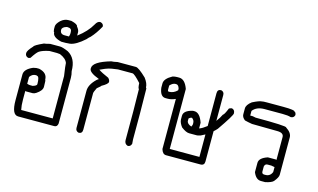

<svg xmlns="http://www.w3.org/2000/svg" viewBox="-83 -926 1940 1172"><g transform="rotate(15 887.0 -340.5)"><path d="M163.6 -475.6H226.1Q242.7 -475.6 278.8 -460Q333.5 -429.7 333.5 -348.6Q339.4 -328.1 339.4 -307.6V-18.6Q335.9 2.9 317.9 2.9H89.4Q48.3 2.9 48.3 -88.9V-251Q48.3 -285.2 101.1 -307.6Q116.7 -311.5 120.6 -311.5H138.2Q190.9 -299.8 190.9 -256.8Q194.8 -256.8 194.8 -213.9V-211.9Q194.8 -188.5 159.7 -165Q147.9 -157.2 138.2 -157.2H95.2L91.3 -159.2V-104.5Q91.3 -66.9 97.2 -40H296.4V-307.6Q286.6 -373.5 286.6 -387.7Q277.3 -414.1 237.8 -430.7L218.3 -432.6H171.4Q130.4 -424.8 108.9 -411.1Q94.2 -400.9 69.8 -362.3Q62 -358.4 56.2 -358.4Q36.6 -363.3 36.6 -383.8Q36.6 -399.4 67.9 -432.6Q70.3 -442.4 126.5 -467.8Q133.8 -467.8 163.6 -475.6ZM91.3 -247.1V-204.1Q104 -200.2 108.9 -200.2H126.5Q151.9 -207.5 151.9 -217.8Q151.9 -266.6 136.2 -266.6Q136.2 -268.6 128.4 -268.6Q106 -268.6 91.3 -247.1Z M424.8 -683.6Q446.3 -679.2 446.3 -660.2Q420.9 -613.8 391.6 -582Q381.8 -574.7 370.1 -560.5Q317.4 -513.2 280.3 -507.8Q263.7 -505.9 252.9 -505.9H225.6Q168.9 -519.5 168.9 -550.8Q164.6 -550.8 163.1 -568.4V-585.9Q163.1 -602.5 186.5 -625Q209 -644.5 233.4 -644.5H252.9Q293.9 -634.3 293.9 -621.1Q309.6 -602.5 309.6 -587.9V-568.4H311.5Q367.2 -610.4 395.5 -660.2Q407.7 -683.6 424.8 -683.6ZM206.1 -576.2Q206.1 -548.8 235.4 -548.8H262.7Q266.6 -561.5 266.6 -566.4V-578.1Q266.6 -601.6 241.2 -601.6H235.4Q206.1 -593.3 206.1 -576.2Z M590.3 -475.1H705.6Q723.1 -475.1 773.9 -426.3Q797.4 -395.5 797.4 -369.6Q798.8 -369.6 801.3 -363.8Q803.2 -262.2 803.2 -203.6V-43.5Q803.2 -32.7 805.2 -16.1Q799.3 3.4 781.7 3.4Q760.3 -3.4 760.3 -27.8V-209.5Q760.3 -259.8 758.3 -350.1Q752.4 -350.1 750.5 -385.3Q708 -432.1 695.8 -432.1H604Q555.7 -425.8 547.4 -422.4Q531.7 -418.5 494.6 -400.9Q515.6 -386.2 559.1 -367.7Q570.8 -356 570.8 -344.2Q570.8 -330.6 531.7 -309.1Q531.7 -306.2 508.3 -287.6Q494.6 -258.8 494.6 -254.4V-22Q494.6 3.4 471.2 3.4Q451.7 -2 451.7 -22V-256.3Q451.7 -294.9 492.7 -334.5Q500.5 -342.3 504.4 -342.3V-346.2Q441.9 -369.6 441.9 -393.1V-397Q441.9 -437.5 551.3 -469.2Q564.5 -469.2 590.3 -475.1Z M1097.2 -253.9V-240.2Q1097.2 -221.2 1126.5 -210.9Q1132.3 -222.7 1132.3 -226.6V-234.4Q1132.3 -252.9 1116.7 -263.7Q1106.9 -263.7 1097.2 -253.9ZM931.2 -392.6Q931.2 -380.9 939 -380.9Q969.2 -380.9 991.7 -404.3V-414.1Q985.4 -437.5 970.2 -437.5H966.3Q948.7 -437.5 931.2 -418ZM1265.1 -284.2Q1282.7 -307.6 1294.4 -332Q1301.3 -332 1319.8 -377Q1333 -382.8 1337.4 -382.8Q1356.9 -377.9 1356.9 -355.5Q1356.9 -341.8 1286.6 -240.2Q1276.4 -228.5 1265.1 -218.8V-27.3Q1265.1 -2 1239.7 -2H1022.9Q1000.5 -2 991.7 -33.2V-349.6Q965.8 -337.9 942.9 -337.9H929.2Q895.5 -337.9 888.2 -392.6V-419.9Q888.2 -450.2 937 -476.6Q951.7 -480.5 964.4 -480.5H978Q1014.6 -480.5 1034.7 -423.8V-44.9H1222.2V-187Q1210 -179.7 1196.8 -173.8Q1179.2 -168 1173.3 -168H1124.5Q1104 -168 1073.7 -191.4Q1055.2 -215.8 1054.2 -236.3V-259.8Q1054.2 -293 1110.8 -306.6H1120.6Q1155.3 -306.6 1175.3 -248V-212.9H1177.2Q1195.3 -219.2 1222.2 -240.2V-447.3Q1222.2 -472.7 1245.6 -472.7Q1265.1 -467.8 1265.1 -447.3Z M1532.7 -472.7H1638.2Q1712.4 -472.7 1712.4 -460.9Q1719.7 -460.9 1722.2 -443.4Q1717.3 -423.8 1696.8 -423.8Q1679.2 -429.7 1644 -429.7H1530.8Q1480.5 -429.7 1456.5 -398.4V-369.1H1472.2Q1476.1 -369.1 1491.7 -365.2Q1687 -365.2 1687 -355.5Q1724.1 -331.5 1724.1 -302.7V-66.4Q1724.1 -49.8 1700.7 -21.5Q1689.9 -8.8 1649.9 0H1622.6Q1590.8 0 1573.7 -43V-101.6Q1573.7 -132.8 1626.5 -150.4H1677.2L1681.2 -148.4V-293Q1681.2 -320.3 1640.1 -320.3Q1617.7 -320.3 1480 -322.3Q1453.6 -326.7 1433.1 -332Q1413.6 -347.2 1413.6 -365.2V-402.3Q1413.6 -425.8 1444.8 -449.2Q1487.3 -470.7 1503.4 -470.7Q1508.8 -472.7 1532.7 -472.7ZM1616.7 -89.8V-58.6Q1616.7 -43 1632.3 -43H1640.1Q1669.4 -43 1681.2 -72.3V-103.5Q1678.7 -103.5 1659.7 -107.4H1636.2Q1620.1 -107.4 1616.7 -89.8Z"/></g></svg>

Font: CEF Fonts CJK
Style: Regular
Weight: 400
Designer: PartyBoss (派对大魔王)
Version: Release 2.25